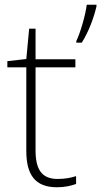

<svg xmlns="http://www.w3.org/2000/svg" viewBox="-20 -780 427 810"><path d="M387 -753V-760H346C341 -717 318 -639 302 -607V-600H325C354 -646 376 -705 387 -753ZM223 -25C154 -25 130 -68 130 -146V-496H298V-530H130V-659H103L91 -531L11 -522V-496H91V-143C91 -43 128 10 220 10C254 10 279 4 301 -4V-37C280 -30 254 -25 223 -25Z"/></svg>

Font: Noto Sans Malayalam ExtraLight
Style: Regular
Weight: 200
Designer: Jelle Bosma - Monotype Design Team
Foundry: Monotype Imaging Inc.
Version: Version 2.104